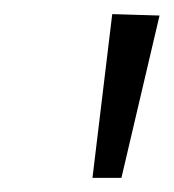

<svg xmlns="http://www.w3.org/2000/svg" viewBox="-20 -770 246 272"><path d="M152 -518H111L139 -750L206 -748Z"/></svg>

Font: Arsenal
Style: Italic
Weight: 400
Italic angle: -9.10001°
Designer: Andrij Shevchenko
Foundry: Stairsfor
Version: Version 2.001;PS 002.001;hotconv 1.0.88;makeotf.lib2.5.64775